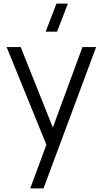

<svg xmlns="http://www.w3.org/2000/svg" viewBox="-20 -800 567 1060"><path d="M295 -625H232L291.7 -780H354.7ZM147 240 251.7 -43.3 253 40.7 16.7 -540H94.3L288.3 -54.3H256.3L435.3 -540H510.7L220.3 240Z"/></svg>

Font: Vela Sans GX ExtLt
Style: Regular
Weight: 200
Designer: Principal design: Mikhail Sharanda - project Manrope.
Design modification: Ravid Balaliev
Foundry: Mikhail Sharanda
Version: Version 1.001